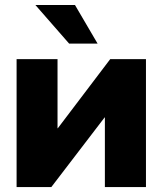

<svg xmlns="http://www.w3.org/2000/svg" viewBox="-20 -754 655 774"><path d="M568.4 0H402.8V-280.8H401.9L187 0H46.9V-515.6H211.9V-236.8H212.9L424.3 -515.6H568.4ZM258.8 -578.1 122.6 -733.9H282.2L373.5 -578.1Z"/></svg>

Font: Inter Display ExtraBold
Style: Regular
Weight: 800
Designer: Rasmus Andersson
Foundry: rsms
Version: Version 4.000;git-a52131595